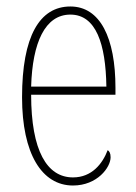

<svg xmlns="http://www.w3.org/2000/svg" viewBox="-20 -562 419 592"><path d="M205 10C280 10 321 -46 321 -77C321 -90 317 -96 312 -99C296 -57 263 -15 205 -15C125 -15 76 -97 76 -270H336V-291C336 -445 289 -542 197 -542C102 -542 48 -450 48 -262C48 -88 109 10 205 10ZM308 -295H76C80 -431 119 -517 197 -517C276 -517 306 -427 308 -295Z"/></svg>

Font: Noto Serif ExtraCondensed Thin
Style: Regular
Weight: 100
Width: 2
Designer: Monotype Design Team
Foundry: Monotype Imaging Inc.
Version: Version 2.013